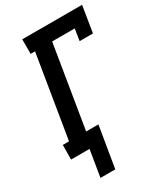

<svg xmlns="http://www.w3.org/2000/svg" viewBox="-221 -829 951 1098"><g transform="rotate(-30 255.0 -280.0)"><path d="M106 175 135 0H13L14 -96H55L144 -639H115V-735H510L482 -562H394L406 -639H257L168 -96H249L204 175Z"/></g></svg>

Font: Iosevka Curly Slab
Style: Bold Italic
Weight: 700
Italic angle: -9°
Monospace: yes
Designer: Belleve Invis
Foundry: Belleve Invis
Version: Version 22.1.2; ttfautohint (v1.8.4)